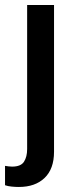

<svg xmlns="http://www.w3.org/2000/svg" viewBox="-39 -598 289 764"><path d="M36 146Q23 146 7.5 144.5Q-8 143 -19 139V62Q-14 63 -5 64Q4 65 9 65Q44 65 56.5 45.5Q69 26 69 -5V-578H176V6Q176 74 138.5 110Q101 146 36 146Z"/></svg>

Font: Oswald
Style: Regular
Weight: 400
Designer: Vernon Adams
Foundry: Vernon Adams
Version: Version 4.103; ttfautohint (v1.8.3)